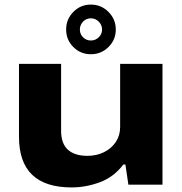

<svg xmlns="http://www.w3.org/2000/svg" viewBox="-20 -807 795 839"><path d="M377 -570Q332 -570 300.5 -601.5Q269 -633 269 -678Q269 -723 300.5 -755Q332 -787 377 -787Q422 -787 454 -755Q486 -723 486 -678Q486 -633 454 -601.5Q422 -570 377 -570ZM377 -630Q397 -630 411.5 -644Q426 -658 426 -678Q426 -698 411.5 -712.5Q397 -727 377 -727Q357 -727 343 -712.5Q329 -698 329 -678Q329 -658 343 -644Q357 -630 377 -630ZM293 12Q63 12 63 -209V-528H247V-235Q247 -180 276.5 -153Q306 -126 362 -126Q402 -126 434.5 -142Q467 -158 486 -186.5Q505 -215 505 -252V-528H690V0H541L528 -88H519Q477 -33 416 -10.5Q355 12 293 12Z"/></svg>

Font: Archivo Expanded ExtraBold
Style: Regular
Weight: 800
Width: 7
Designer: Hector Gatti
Foundry: Omnibus-Type
Version: Version 2.001; ttfautohint (v1.8.3)